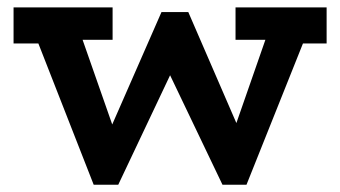

<svg xmlns="http://www.w3.org/2000/svg" viewBox="-20 -491 928 524"><path d="M17 -372.3V-470.8H287.3V-382.3H128.7L126.9 -372.3ZM235.7 13.2 70.4 -408.9H196.1L318.8 -58.5L292.7 13.2ZM280.9 13.2 237.9 -40.9 420.7 -458H457.7L474.6 -349.8L302.7 13.2ZM587.2 13.2 413.5 -349.8 445.3 -458H493.9L667 -58.5L642.7 13.2ZM631.1 13.2 585.3 -40.9 715.7 -415.1H823.9L652.7 13.2ZM622.8 -382.3V-470.8H871.4V-372.3H761.5L759.6 -382.3Z"/></svg>

Font: BioRhyme ExtraBold
Style: Regular
Weight: 800
Designer: Aoife Mooney
Foundry: Aoife Mooney Type
Version: Version 1.600;gftools[0.9.33]